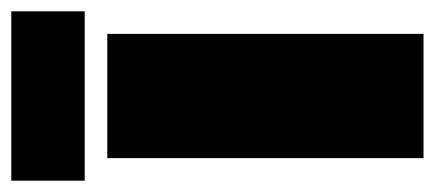

<svg xmlns="http://www.w3.org/2000/svg" viewBox="-240 -535 770 340"><g transform="rotate(-90 145.0 -365.0)"><path d="M-5 -600V-730H295V-600ZM35 0V-560H255V0Z"/></g></svg>

Font: Tektur SemiCondensed Black
Style: Regular
Weight: 900
Width: 4
Designer: Adam Jagosz
Foundry: Adam Jagosz
Version: Version 1.005;gftools[0.9.30]